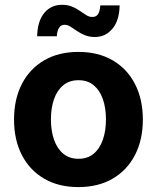

<svg xmlns="http://www.w3.org/2000/svg" viewBox="-20 -769 654 800"><path d="M306.6 10.5Q223.8 10.5 163.6 -24.8Q103.4 -60.1 70.9 -123.4Q38.5 -186.7 38.5 -270.7Q38.5 -355.3 70.9 -418.7Q103.4 -482.1 163.6 -517.4Q223.8 -552.7 306.6 -552.7Q389.6 -552.7 449.9 -517.4Q510.1 -482.1 542.6 -418.7Q575.2 -355.3 575.2 -270.7Q575.2 -186.7 542.6 -123.4Q510.1 -60.1 449.9 -24.8Q389.6 10.5 306.6 10.5ZM307.2 -107.4Q345.1 -107.4 370.4 -128.6Q395.7 -149.8 408.6 -187Q421.5 -224.1 421.5 -271.3Q421.5 -319.1 408.6 -356Q395.7 -392.8 370.4 -413.8Q345.1 -434.8 307.2 -434.8Q269.2 -434.8 243.6 -413.8Q218 -392.8 205.1 -356Q192.2 -319.1 192.2 -271.3Q192.2 -224.1 205.1 -187Q218 -149.8 243.6 -128.6Q269.2 -107.4 307.2 -107.4ZM375.4 -614.8Q351.7 -614.8 333.3 -622.5Q314.8 -630.1 300.2 -640.3Q285.6 -650.6 273.3 -658.2Q260.9 -665.8 249.2 -665.8Q233.9 -665.8 225.8 -652.6Q217.8 -639.4 216.8 -617.8H134.8Q136.2 -681.2 164.5 -715.1Q192.7 -749 238.3 -749Q262.1 -749 280.3 -741.5Q298.4 -733.9 312.7 -723.7Q327.1 -713.5 339.4 -705.9Q351.8 -698.3 364.3 -698.3Q381.4 -698.3 389 -710.7Q396.6 -723 397.9 -746.5H478.5Q477.3 -683.4 448.3 -649.1Q419.3 -614.8 375.4 -614.8Z"/></svg>

Font: GitLab Sans
Style: Regular
Weight: 400
Designer: Rasmus Andersson
Foundry: Modifications by GitLab B.V., manufactured by rsms
Version: Version 4.000;git-c8fb6b7